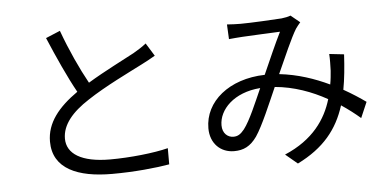

<svg xmlns="http://www.w3.org/2000/svg" viewBox="-54 -885 2109 1052"><g transform="rotate(-5 1000.0 -359.0)"><path d="M308 -778 229 -745C275 -636 328 -519 374 -437C267 -362 201 -281 201 -178C201 -28 337 28 525 28C650 28 765 16 841 3V-86C763 -66 630 -52 521 -52C363 -52 284 -104 284 -187C284 -263 340 -329 433 -389C531 -454 669 -520 737 -555C766 -570 791 -583 814 -597L770 -668C749 -651 728 -638 699 -621C644 -591 536 -538 442 -481C398 -560 348 -668 308 -778Z M1848 -514 1767 -523C1769 -495 1768 -461 1767 -431C1765 -407 1763 -382 1758 -356C1678 -394 1585 -426 1484 -437C1526 -530 1570 -632 1598 -677C1606 -689 1615 -699 1624 -710L1574 -751C1561 -746 1543 -742 1524 -740C1482 -737 1351 -730 1298 -730C1278 -730 1249 -731 1223 -733L1227 -652C1251 -654 1279 -657 1301 -658C1347 -661 1469 -666 1509 -668C1478 -606 1440 -519 1405 -440C1208 -435 1072 -322 1072 -175C1072 -91 1128 -38 1202 -38C1254 -38 1292 -56 1328 -107C1366 -163 1415 -281 1454 -369C1558 -360 1656 -324 1740 -277C1708 -169 1636 -62 1478 5L1544 60C1689 -12 1766 -107 1807 -237C1846 -211 1881 -184 1911 -158L1948 -244C1916 -267 1875 -294 1827 -321C1838 -379 1844 -443 1848 -514ZM1374 -370C1339 -292 1301 -199 1265 -152C1244 -126 1228 -117 1205 -117C1173 -117 1145 -141 1145 -185C1145 -271 1228 -359 1374 -370Z"/></g></svg>

Font: Noto Sans CJK SC
Style: Regular
Weight: 400
Designer: Ryoko NISHIZUKA 西塚涼子 (kana, bopomofo & ideographs); Paul D. Hunt (Latin, Greek & Cyrillic); Sandoll Communications 산돌커뮤니
Foundry: Adobe
Version: Version 2.004;hotconv 1.0.118;makeotfexe 2.5.65603